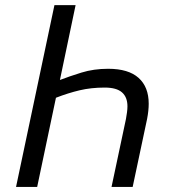

<svg xmlns="http://www.w3.org/2000/svg" viewBox="-20 -734 680 754"><path d="M43 0 193.8 -713.9H276.9L215.3 -419.9Q252 -434.1 300 -449Q348.1 -463.9 404.8 -463.9Q484.4 -463.9 524.2 -428.2Q564 -392.6 564 -326.7Q564 -299.8 557.6 -266.6L501 0H418L474.6 -266.6Q477.1 -280.3 478.8 -293.2Q480.5 -306.2 480.5 -316.4Q480.5 -352.5 459 -371.3Q437.5 -390.1 391.1 -390.1Q337.9 -390.1 292.7 -379.4Q247.6 -368.7 199.7 -350.1L126 0Z"/></svg>

Font: Open Sans
Style: Italic
Weight: 400
Italic angle: -12°
Designer: Monotype Design Team
Foundry: Monotype Imaging Inc.
Version: Version 3.000; ttfautohint (v1.8.4)